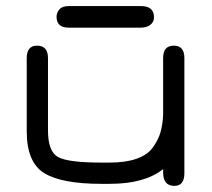

<svg xmlns="http://www.w3.org/2000/svg" viewBox="-20 -608 702 635"><path d="M446.3 -587.9H207C192.7 -587.9 182.5 -584.1 176.3 -576.7C170.1 -569.2 167 -561.2 167 -552.7C167 -528.6 180.3 -516.6 207 -516.6H446.3C458.7 -516.6 468.9 -519.7 477.1 -525.9C485.2 -532.1 489.3 -540.4 489.3 -550.8C489.3 -575.5 474.9 -587.9 446.3 -587.9ZM342.8 -70.3H314.5C242.2 -70.3 194.8 -76.3 172.4 -88.4C149.9 -100.4 138.7 -129.9 138.7 -176.8V-416C138.7 -443.4 126.6 -457 102.5 -457C79.8 -457 68.4 -443.4 68.4 -416V-173.8C68.4 -105.5 87.6 -59.4 126 -35.6C164.4 -11.9 227.2 0 314.5 0H342.8C420.2 0 479.2 -16.3 519.5 -48.8V-38.1C519.5 -8.1 531.9 6.8 556.6 6.8C578.8 6.8 589.8 -7.2 589.8 -35.2V-416C589.8 -443.4 578.1 -457 554.7 -457C531.2 -457 519.5 -443.4 519.5 -416V-226.6C518.2 -204.4 515.1 -185.2 510.3 -168.9C505.4 -152.7 497.1 -136.4 485.4 -120.1C473.6 -103.8 455.7 -91.5 431.6 -83C407.6 -74.5 377.9 -70.3 342.8 -70.3Z"/></svg>

Font: Jura
Style: DemiBold
Weight: 600
Version: Version 2.5.1